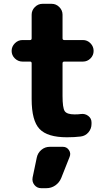

<svg xmlns="http://www.w3.org/2000/svg" viewBox="-20 -710 577 1007"><path d="M98 -387Q75 -387 58 -403.5Q41 -420 41 -443Q41 -466 58 -483Q75 -500 98 -500H138Q146 -500 146 -509V-633Q146 -656 163 -673Q180 -690 203 -690H251Q274 -690 291 -673Q308 -656 308 -633V-509Q308 -500 317 -500H415Q438 -500 454.5 -483Q471 -466 471 -443Q471 -420 454.5 -403.5Q438 -387 415 -387H317Q308 -387 308 -378V-207Q308 -144 319.5 -127Q331 -110 371 -110Q392 -110 404 -112Q426 -115 443 -102Q460 -89 460 -68V-60Q460 -35 444 -16Q428 3 403 6Q372 10 331 10Q229 10 187.5 -33.5Q146 -77 146 -190V-378Q146 -387 138 -387ZM241 60H310Q330 60 341.5 77Q353 94 345 113L301 224Q291 248 270 262.5Q249 277 223 277H196Q174 277 160.5 260Q147 243 151 221L173 116Q178 92 197 76Q216 60 241 60Z"/></svg>

Font: Rounded Mplus 1c ExtraBold
Style: Regular
Weight: 800
Version: Version 1.059.20150529